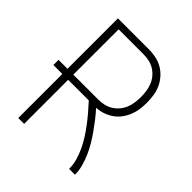

<svg xmlns="http://www.w3.org/2000/svg" viewBox="-200 -868 1001 1001"><g transform="rotate(45 300.0 -367.5)"><path d="M95 0V-325H29V-363H95V-735H320Q347 -735 373.5 -730Q400 -725 423 -712Q446 -699 464.5 -678.5Q483 -658 494 -634Q505 -610 509 -583Q513 -556 513 -530Q513 -505 509.5 -480.5Q506 -456 496.5 -433Q487 -410 472 -390Q457 -370 436.5 -356Q416 -342 392.5 -334Q369 -326 344 -325Q365 -302 384 -277.5Q403 -253 421 -227.5Q439 -202 455 -175.5Q471 -149 483.5 -120.5Q496 -92 504.5 -61.5Q513 -31 513 0H470Q470 -32 461 -62.5Q452 -93 438.5 -121.5Q425 -150 408 -176.5Q391 -203 372 -228Q353 -253 332.5 -277Q312 -301 290 -325H138V0ZM320 -363Q342 -363 363 -367.5Q384 -372 402 -383Q420 -394 434 -410.5Q448 -427 456 -446.5Q464 -466 467 -487.5Q470 -509 470 -530Q470 -551 467 -572Q464 -593 456 -613Q448 -633 434 -649.5Q420 -666 402 -677Q384 -688 363 -692.5Q342 -697 320 -697H138V-363Z"/></g></svg>

Font: Zed Sans Extralight Extended
Style: Regular
Weight: 200
Width: 7
Designer: Belleve Invis
Foundry: Belleve Invis
Version: Version 1.0.0; ttfautohint (v1.8.4)